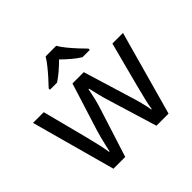

<svg xmlns="http://www.w3.org/2000/svg" viewBox="-184 -960 1153 1153"><g transform="rotate(-45 393.0 -383.5)"><path d="M431 -303Q418 -344 408.5 -383.5Q399 -423 394 -445H390Q386 -423 377 -383.5Q368 -344 354 -302L258 -1H158L11 -537H102L176 -251Q187 -208 197 -164Q207 -120 211 -91H215Q219 -108 224.5 -133Q230 -158 237 -185.5Q244 -213 251 -235L346 -537H442L534 -235Q545 -201 555.5 -161Q566 -121 570 -92H574Q577 -117 587.5 -161Q598 -205 610 -251L685 -537H775L626 -1H523ZM437 -766Q449 -744 471.5 -716.5Q494 -689 518.5 -662.5Q543 -636 562 -617V-606H500Q474 -622 446 -645.5Q418 -669 391 -696Q364 -669 337 -646Q310 -623 284 -606H224V-617Q243 -637 266.5 -663Q290 -689 312 -716.5Q334 -744 347 -766Z"/></g></svg>

Font: Noto Sans Lao
Style: Regular
Weight: 400
Designer: Monotype Design Team
Foundry: Monotype Imaging Inc.
Version: Version 2.003; ttfautohint (v1.8.4.7-5d5b)